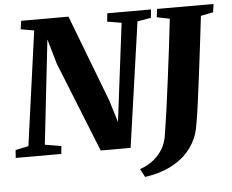

<svg xmlns="http://www.w3.org/2000/svg" viewBox="-67 -813 1267 1048"><g transform="rotate(-5 566.5 -289.0)"><path d="M-8.5 0 -5.5 -43 66 -58 152.5 -684.5 79.5 -697 86.5 -743H345.5L527.5 -267.5L564.5 -146.5L631.5 -684.5L553.5 -697.5L558 -743H797.5L793 -697.5L718.5 -684.5L621 0H457L260 -491.5L220 -629L156 -58L245.5 -43L241 0ZM686 165 662.5 120Q709 103.5 740.2 77.2Q771.5 51 789.5 18.2Q807.5 -14.5 812.5 -49.5Q824 -120 834.8 -198Q845.5 -276 856 -357.8Q866.5 -439.5 876.5 -521.8Q886.5 -604 895.5 -683.5L825 -698L831 -743H1140.5L1134 -698L1066 -684.5Q1056 -599 1045.8 -515Q1035.5 -431 1026 -355Q1016.5 -279 1008 -216Q999.5 -153 992 -108.8Q984.5 -64.5 978 -45Q959.5 10.5 920.5 53.8Q881.5 97 822.5 125.5Q763.5 154 686 165Z"/></g></svg>

Font: Merriweather 48pt Black
Style: Italic
Weight: 900
Italic angle: -7.8°
Version: Version 2.101